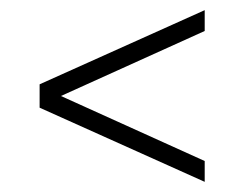

<svg xmlns="http://www.w3.org/2000/svg" viewBox="-20 -442 479 378"><path d="M383 -84 58 -230V-276L383 -422V-381L100 -253L383 -125Z"/></svg>

Font: Saira UltraCondensed ExtraLight
Style: Regular
Weight: 250
Width: 1
Designer: Hector Gatti with collaboration of the Omnibus-Type team
Foundry: Omnibus-Type
Version: Version 1.101